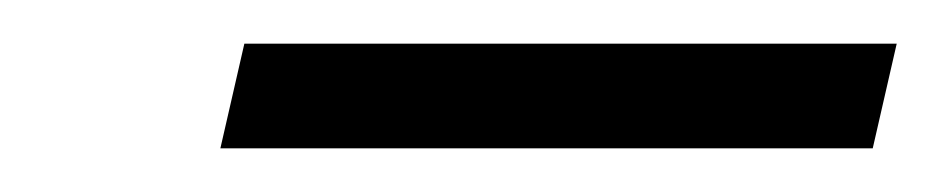

<svg xmlns="http://www.w3.org/2000/svg" viewBox="-20 -706 431 88"><path d="M81 -638 92 -686H391L380 -638Z"/></svg>

Font: Saira SemiExpanded Light
Style: Italic
Weight: 300
Width: 6
Italic angle: -12°
Designer: Hector Gatti with collaboration of the Omnibus-Type team
Foundry: Omnibus-Type
Version: Version 1.101